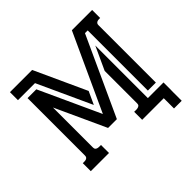

<svg xmlns="http://www.w3.org/2000/svg" viewBox="-177 -828 1093 1093"><g transform="rotate(-45 370.0 -281.0)"><path d="M46.4 -64.5Q52.2 -64.5 59.3 -64.5Q66.4 -64.5 72.3 -66.4Q78.1 -68.4 82 -72.8Q85.9 -77.1 85.9 -85.9V-548.8H156.7L325.2 -181.6L537.6 -643.6H700.7V-579.1Q694.8 -579.1 688.5 -578.9Q682.1 -578.6 677 -576.4Q671.9 -574.2 668.5 -569.8Q665 -565.4 665 -557.6V-94.7H600.6V-579.1H578.6L360.8 -104.5H290L150.4 -408.7V-85.9Q150.4 -76.7 154.8 -72.3Q159.2 -67.9 165.5 -66.2Q171.9 -64.5 179.2 -64.5Q186.5 -64.5 192.9 -64.5V0H46.4ZM633.8 0H460V-64.5Q466.3 -64.5 474.1 -64.2Q481.9 -64 489 -65.7Q496.1 -67.4 501 -71.8Q505.9 -76.2 505.9 -85.9V-347.7L570.3 -487.8V-64.5H696.3V0H695.8V82.5H633.8ZM217.8 -643.6 360.8 -331.5 325.2 -254.4 176.3 -579.1H39.1V-643.6Z"/></g></svg>

Font: Isar CAT
Style: Regular
Weight: 400
Designer: Digitized by Peter Wiegel
Foundry: CAT-Fonts, Peter Wiegel
Version: Version 1.000; ttfautohint (v1.3)